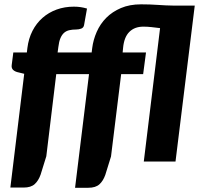

<svg xmlns="http://www.w3.org/2000/svg" viewBox="-20 -764 941 908"><path d="M252.5 -516H413.5L416 -536.5Q421 -576 437.5 -613.5Q454 -651 482.5 -679.8Q511 -708.5 552 -726Q593 -743.5 647 -743.5Q689.5 -743.5 726.5 -740.8Q763.5 -738 802.5 -737.5H901L810 0H660L737 -631Q716.5 -633.5 696.5 -635.8Q676.5 -638 658 -638Q616.5 -638 591.5 -613Q566.5 -588 562 -536.5L560 -516H670.5L657 -413.5H553L505 -24L478 63Q468 91.5 450 107.8Q432 124 398 124H335L401 -413.5H246L199 -25L172 62Q162 90.5 144 106.8Q126 123 92 123H29L94.5 -415L68 -421.5Q52 -424.5 42.5 -433Q33 -441.5 35.5 -457.5L43 -516H107L109.5 -537Q115 -581.5 133.5 -617.8Q152 -654 181 -679.5Q210 -705 247.8 -718.8Q285.5 -732.5 329.5 -732.5Q347 -732.5 361.8 -730.2Q376.5 -728 391.5 -723.5L377.5 -645Q375 -632.5 363.5 -628.5Q352 -624.5 340.5 -624.5Q322 -624.5 307.8 -621.2Q293.5 -618 283 -608.8Q272.5 -599.5 265.8 -583.5Q259 -567.5 256 -542Z"/></svg>

Font: Lato Black
Style: Italic
Weight: 900
Italic angle: -7°
Designer: Lukasz Dziedzic
Foundry: tyPoland Lukasz Dziedzic
Version: Version 2.007; 2014-02-27